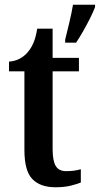

<svg xmlns="http://www.w3.org/2000/svg" viewBox="-20 -780 421 810"><path d="M214 10Q150 10 116.5 -24.5Q83 -59 83 -147V-479H18V-520Q45 -522 65 -533.5Q85 -545 98 -561Q111 -576 121 -599Q131 -622 137 -659H202V-536H313V-479H202V-151Q202 -102 215 -80Q228 -58 259 -58Q277 -58 292 -60Q307 -62 321 -66V-10Q307 -4 279.5 3Q252 10 214 10ZM255 -613Q263 -645 272.5 -685Q282 -725 288 -760H381V-750Q373 -729 359.5 -702Q346 -675 330.5 -648Q315 -621 301 -600H255Z"/></svg>

Font: Noto Serif Khmer Condensed SemiBold
Style: Regular
Weight: 600
Width: 3
Designer: Danh Hong and the Monotype Design Team
Foundry: Monotype Imaging Inc.
Version: Version 2.004; ttfautohint (v1.8.4.7-5d5b)